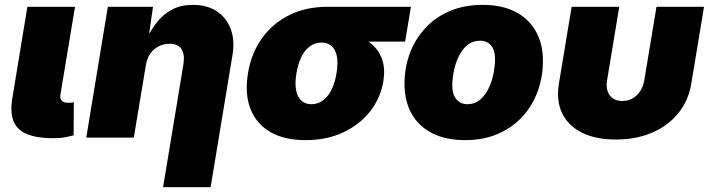

<svg xmlns="http://www.w3.org/2000/svg" viewBox="-20 -567 2924 791"><path d="M199.7 2.4Q97.2 2.4 56.9 -36.1Q16.6 -74.7 30.3 -159.2L92.8 -539.1H289.1L229 -177.7Q226.6 -161.1 234.4 -152.3Q242.2 -143.6 259.8 -143.6Q268.6 -143.6 274.4 -144Q280.3 -144.5 284.2 -146L283.2 -9.3Q270.5 -5.9 249 -1.7Q227.5 2.4 199.7 2.4Z M581.1 -299.3 531.2 0H335.4L424.3 -539.1H610.4L590.3 -398.9L580.1 -400.4Q600.6 -442.4 626.7 -475.6Q652.8 -508.8 689 -527.8Q725.1 -546.9 774.9 -546.9Q833.5 -546.9 873.3 -520.5Q913.1 -494.1 930.4 -447.8Q947.8 -401.4 938 -341.3L847.7 204.1H651.9L735.4 -300.8Q742.2 -341.3 728 -364Q713.9 -386.7 678.2 -386.7Q654.3 -386.7 633.8 -376.2Q613.3 -365.7 599.4 -346.4Q585.4 -327.1 581.1 -299.3Z M1238.8 10.3Q1150.9 10.3 1093.3 -23.4Q1035.6 -57.1 1011.7 -118.9Q987.8 -180.7 1001.5 -264.6Q1015.1 -347.7 1059.3 -409.4Q1103.5 -471.2 1172.4 -505.1Q1241.2 -539.1 1328.6 -539.1H1672.9L1648.9 -395.5H1411.1L1304.2 -391.6Q1278.8 -391.6 1258.1 -377.2Q1237.3 -362.8 1222.9 -335Q1208.5 -307.1 1201.2 -264.6Q1194.3 -222.7 1200 -194.6Q1205.6 -166.5 1221.7 -152.1Q1237.8 -137.7 1263.2 -137.7Q1288.1 -137.7 1308.8 -152.1Q1329.6 -166.5 1344.5 -194.6Q1359.4 -222.7 1366.2 -264.6Q1373.5 -307.1 1367.9 -335Q1362.3 -362.8 1346.2 -377.2Q1330.1 -391.6 1304.7 -391.6L1313 -440.9Q1374 -440.9 1423.3 -428.2Q1472.7 -415.5 1506.1 -389.4Q1539.6 -363.3 1553.7 -324Q1567.9 -284.7 1559.1 -231Q1547.9 -163.6 1505.4 -108.9Q1462.9 -54.2 1394.8 -22Q1326.7 10.3 1238.8 10.3Z M1896 10.3Q1816.4 10.3 1760.5 -18.3Q1704.6 -46.9 1675.5 -98.9Q1646.5 -150.9 1646.5 -220.7Q1646.5 -287.6 1668.2 -346.4Q1689.9 -405.3 1731.7 -450.7Q1773.4 -496.1 1833 -521.5Q1892.6 -546.9 1967.8 -546.9Q2047.4 -546.9 2102.8 -518.6Q2158.2 -490.2 2187.5 -438.2Q2216.8 -386.2 2216.8 -316.4Q2216.8 -251 2195.6 -191.9Q2174.3 -132.8 2133.1 -87.4Q2091.8 -42 2032.2 -15.9Q1972.7 10.3 1896 10.3ZM1904.8 -137.7Q1936.5 -137.7 1958.5 -156.7Q1980.5 -175.8 1994.1 -205.3Q2007.8 -234.9 2013.7 -266.8Q2019.5 -298.8 2019.5 -323.7Q2019.5 -349.1 2011.7 -365.7Q2003.9 -382.3 1990.2 -390.9Q1976.6 -399.4 1959 -399.4Q1926.8 -399.4 1904.5 -380.6Q1882.3 -361.8 1868.9 -332.8Q1855.5 -303.7 1849.4 -272.2Q1843.3 -240.7 1843.3 -214.8Q1843.3 -177.2 1860.6 -157.5Q1877.9 -137.7 1904.8 -137.7Z M2517.1 7.8Q2434.1 7.8 2377.4 -20.5Q2320.8 -48.8 2295.9 -100.6Q2271 -152.3 2282.7 -223.1L2335 -539.1H2531.2L2481 -236.3Q2476.6 -210.4 2483.2 -191.2Q2489.7 -171.9 2505.4 -161.4Q2521 -150.9 2543.5 -150.9Q2566.9 -150.9 2585.7 -161.4Q2604.5 -171.9 2617.2 -191.2Q2629.9 -210.4 2634.3 -236.3L2684.6 -539.1H2880.4L2828.1 -223.1Q2816.4 -152.3 2774.4 -100.6Q2732.4 -48.8 2666.5 -20.5Q2600.6 7.8 2517.1 7.8Z"/></svg>

Font: Inter 18pt Black
Style: Italic
Weight: 900
Italic angle: -9.3988°
Designer: Rasmus Andersson
Foundry: rsms
Version: Version 4.001;git-66647c0bb